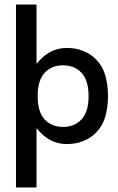

<svg xmlns="http://www.w3.org/2000/svg" viewBox="-20 -616 518 841"><path d="M272 -406Q352 -406 402.5 -354Q453 -302 453 -195Q453 -89 402.5 -37Q352 15 272 15Q195 15 140 -55V205H50V-596H140V-336Q195 -406 272 -406ZM175.5 -93Q206 -60 256 -60Q306 -60 337 -93Q368 -126 368 -195Q368 -264 337 -297Q306 -330 256 -330Q206 -330 175.5 -297Q145 -264 145 -195Q145 -126 175.5 -93Z"/></svg>

Font: MB Grotesk
Style: Regular
Weight: 400
Designer: Nawras Khrais
Foundry: Nawras Khrais
Version: Version 1.000;PS 001.000;hotconv 1.0.88;makeotf.lib2.5.64775